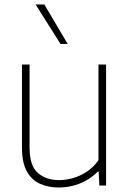

<svg xmlns="http://www.w3.org/2000/svg" viewBox="-20 -828 578 857"><path d="M243 9Q195 9 157.8 -8Q120.5 -25 99.2 -64.2Q78 -103.5 78 -169.5V-540H112V-169Q112 -88 149 -56Q186 -24 244 -24Q272.5 -24 304.5 -32.8Q336.5 -41.5 366.5 -61Q396.5 -80.5 419.5 -112.5V-540H453.5V0H423.5L420.5 -62H416.5Q381.5 -26.5 336.2 -8.8Q291 9 243 9ZM250 -632 139 -808H178L282 -632Z"/></svg>

Font: Encode Sans Condensed Thin Thin
Style: Regular
Weight: 250
Version: Version 3.002